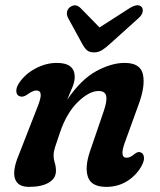

<svg xmlns="http://www.w3.org/2000/svg" viewBox="-20 -701 608 731"><path d="M55 -334.5Q43.5 -338 42.2 -352.5Q41 -367 52 -384Q75 -419 115 -440.2Q155 -461.5 196.5 -461.5Q264.5 -461.5 264.5 -408Q264.5 -391 256.2 -370.2Q248 -349.5 235.5 -321Q288.5 -398.5 346.2 -430Q404 -461.5 454.5 -461.5Q515.5 -461.5 524.5 -416.5Q533.5 -371.5 507 -301L455.5 -159Q434 -100.5 462 -100.5Q469 -100.5 476 -103.8Q483 -107 494 -116Q507.5 -126 517 -120Q526 -116.5 528 -103.2Q530 -90 519.5 -70Q499 -33 463.8 -11.2Q428.5 10.5 385 10.5Q328 10.5 315 -26.8Q302 -64 322.5 -124.5L375 -278Q388.5 -317 384.2 -335.8Q380 -354.5 355.5 -354.5Q319.5 -354.5 276.5 -312.8Q233.5 -271 208.5 -197Q194.5 -157 189.2 -139.5Q184 -122 184 -109Q184 -95 188.5 -81.2Q193 -67.5 193 -50Q193 -22 165.8 -5.8Q138.5 10.5 90.5 10.5Q47 10.5 37 -21Q27 -52.5 51 -110L121.5 -290.5Q136.5 -327.5 135 -342Q133.5 -356.5 118 -356.5Q104.5 -356.5 82.5 -340Q66 -329.5 55 -334.5ZM401 -536Q384 -520 369.5 -510.8Q355 -501.5 338 -501.5Q320 -501.5 310.2 -510.5Q300.5 -519.5 292 -536L239 -633Q233 -645.5 235.2 -656.2Q237.5 -667 246 -673.5Q267.5 -689.5 287 -670L359 -596.5L473.5 -670Q506 -690 520 -673.5Q525 -667 523 -655.5Q521 -644 507 -631.5Z"/></svg>

Font: Fraunces 72pt SuperSoft SemiBold
Style: Italic
Weight: 600
Italic angle: -16°
Version: Version 1.000;[b76b70a41]